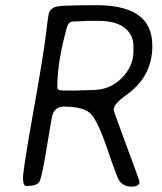

<svg xmlns="http://www.w3.org/2000/svg" viewBox="-20 -713 613 725"><path d="M216.3 -371.1H273.9L278.8 -371.6L317.9 -372.6Q322.8 -373 327.6 -373Q394.5 -373 439.2 -417.7Q483.9 -462.4 483.9 -519V-539.6Q483.9 -581.5 450.4 -607.9Q417 -634.3 352.1 -634.3H308.6L303.7 -633.8L266.1 -632.3Q261.2 -631.8 256.8 -631.8Q238.8 -631.8 232.4 -608.9Q196.3 -479 196.3 -383.3Q196.3 -371.1 216.3 -371.1ZM221.7 -310.5Q188 -310.5 177.7 -277.8Q174.8 -268.6 156.2 -153.8Q137.7 -39.1 127.7 -24.9Q117.7 -10.7 79.1 -10.7Q66.9 -10.7 66.9 -41.5Q66.9 -72.3 106 -291.5Q145 -510.7 153.1 -580.8Q161.1 -650.9 165 -664.1Q168.9 -677.2 183.3 -684.6Q197.8 -691.9 247.1 -691.9L274.9 -692.9L316.4 -693.4H343.8Q504.9 -693.4 543 -606Q555.2 -577.6 555.2 -539.1Q555.2 -423.8 456.5 -354Q409.2 -320.3 409.2 -298.8Q409.2 -293 458 -161.9Q506.8 -30.8 506.8 -25.9Q506.8 -8.3 476.1 -8.3Q445.3 -8.3 429.2 -32.7Q421.4 -44.4 386.5 -147.2Q351.6 -250 325.4 -280.3Q299.3 -310.5 221.7 -310.5Z"/></svg>

Font: Averia Sans Libre Light
Style: Italic
Weight: 300
Italic angle: -8.5°
Version: Version 1.002